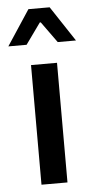

<svg xmlns="http://www.w3.org/2000/svg" viewBox="-62 -750 382 783"><g transform="rotate(-5 128.5 -359.0)"><path d="M75.7 0V-489.7H182.1V0ZM-9.8 -573.7 85 -717.8H171.9L267.1 -573.7H192.4L130.4 -659.7H126.5L64.9 -573.7Z"/></g></svg>

Font: Varta Light
Style: Bold
Weight: 700
Version: Version 1.004